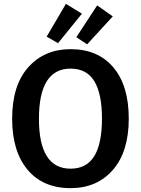

<svg xmlns="http://www.w3.org/2000/svg" viewBox="-20 -961 731 996"><path d="M346 15Q203 15 123 -80.5Q43 -176 43 -345Q43 -519 127 -612.5Q211 -706 346 -706Q488 -706 568 -611.5Q648 -517 648 -346Q648 -174 565.5 -79.5Q483 15 346 15ZM346 -86Q429 -86 469 -151Q509 -216 509 -346Q509 -474 469.5 -539.5Q430 -605 346 -605Q182 -605 182 -345Q182 -86 346 -86ZM281 -737 222 -771 322 -941 405 -890ZM432 -731 376 -768 484 -933 565 -876Z"/></svg>

Font: Trujillo Medium
Style: Regular
Weight: 500
Designer: Fira Sans original fonts by bBox Type GmbH, Carrois Corporate GbR, & Edenspiekermann AG / Changes by Cristiano Sobral
Foundry: Fira Sans original fonts by bBox Type GmbH, Carrois Corporate GbR, & Edenspiekermann AG / Changes by Cristiano Sobral
Version: Version 4.301;October 17, 2021;FontCreator 14.0.0.2814 64-bi